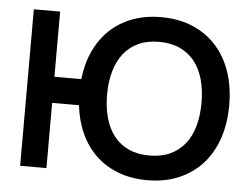

<svg xmlns="http://www.w3.org/2000/svg" viewBox="-52 -800 1135 880"><g transform="rotate(5 515.0 -360.0)"><path d="M70 0V-720H191V-420H314.5Q322.5 -491.5 349.2 -549.5Q376 -607.5 419.5 -648.8Q463 -690 522.5 -712.5Q582 -735 655.5 -735Q736.5 -735 800.5 -707.8Q864.5 -680.5 909 -631.2Q953.5 -582 977 -513Q1000.5 -444 1000.5 -360Q1000.5 -276 977 -207Q953.5 -138 909 -88.8Q864.5 -39.5 800.5 -12.2Q736.5 15 655.5 15Q582 15 522.5 -7.5Q463 -30 419.5 -71.2Q376 -112.5 349.2 -170.8Q322.5 -229 314.5 -300H191V0ZM655.5 -98.5Q710 -98.5 750.8 -117.2Q791.5 -136 818.8 -170.2Q846 -204.5 859.5 -252.8Q873 -301 873 -360Q873 -419 859.5 -467.2Q846 -515.5 818.8 -549.8Q791.5 -584 750.8 -602.8Q710 -621.5 655.5 -621.5Q601 -621.5 560.5 -602.8Q520 -584 493 -549.8Q466 -515.5 452.2 -467.2Q438.5 -419 438.5 -360Q438.5 -301 452 -252.8Q465.5 -204.5 492.5 -170.2Q519.5 -136 560.2 -117.2Q601 -98.5 655.5 -98.5Z"/></g></svg>

Font: Vela Sans Bd
Style: Bold
Weight: 700
Designer: Principal design: Mikhail Sharanda - project Manrope.
Design modification: Ravid Balaliev
Foundry: Mikhail Sharanda
Version: Version 1.001